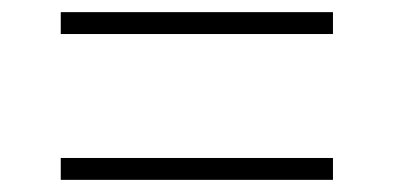

<svg xmlns="http://www.w3.org/2000/svg" viewBox="-20 -514 649 316"><path d="M80 -218V-254H528V-218ZM80 -458V-494H528V-458Z"/></svg>

Font: Exo Thin ExtraLight
Style: Regular
Weight: 250
Version: Version 2.000